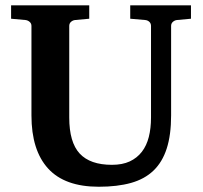

<svg xmlns="http://www.w3.org/2000/svg" viewBox="-20 -691 769 727"><path d="M649.9 -615.2Q641.6 -614.3 634.8 -608.4Q627.9 -602.5 627.9 -592.8V-253.9Q627.9 -180.2 611.3 -128.7Q594.7 -77.1 561 -44.9Q527.3 -12.7 475.8 1.7Q424.3 16.1 354 16.1Q225.1 16.1 162.1 -53Q99.1 -122.1 99.1 -253.9V-592.8Q99.1 -602.5 92 -608.4Q85 -614.3 76.2 -615.2L22 -620.1V-670.9H317.9V-620.1L264.2 -615.2Q255.9 -614.3 249 -608.4Q242.2 -602.5 242.2 -592.8V-246.1Q242.2 -152.3 281.7 -109.6Q321.3 -66.9 403.8 -66.9Q443.4 -66.9 471.2 -79.8Q499 -92.8 517.1 -116.2Q535.2 -139.6 543.5 -172.6Q551.8 -205.6 551.8 -246.1V-592.8Q551.8 -602.5 545.4 -608.4Q539.1 -614.3 529.8 -615.2L473.1 -620.1V-670.9H703.1V-620.1Z"/></svg>

Font: Charis SIL Eur
Style: Bold
Weight: 700
Foundry: SIL International
Version: Version 5.000